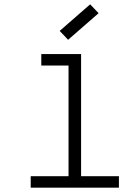

<svg xmlns="http://www.w3.org/2000/svg" viewBox="-20 -868 640 888"><path d="M297 0V-601L333 -565H171V-618H355V0ZM122 0V-53H530V0ZM295 -684 256 -725 397 -848 436 -807Z"/></svg>

Font: Victor Mono Thin ExtraLight
Style: Regular
Weight: 250
Monospace: yes
Version: Version 1.561;gftools[0.9.30]